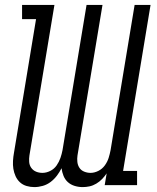

<svg xmlns="http://www.w3.org/2000/svg" viewBox="-20 -755 640 783"><path d="M120 8Q104 8 88.5 3.5Q73 -1 61.5 -11.5Q50 -22 43.5 -36.5Q37 -51 34.5 -66.5Q32 -82 33 -99Q34 -116 37 -132L127 -677H70V-735H202L100 -121Q98 -108 99 -94.5Q100 -81 107.5 -70.5Q115 -60 127 -55Q139 -50 153 -50Q169 -50 185 -58Q201 -66 211 -80.5Q221 -95 226.5 -111Q232 -127 235 -143L333 -735H398L296 -121Q294 -108 295.5 -94.5Q297 -81 304 -70.5Q311 -60 323.5 -55Q336 -50 349 -50Q365 -50 381 -58Q397 -66 407.5 -80.5Q418 -95 423 -111Q428 -127 431 -143L529 -735H594L482 -58H539V0H407L415 -48Q407 -36 396.5 -25Q386 -14 372.5 -6Q359 2 345 5Q331 8 317 8Q300 8 284 3Q268 -2 256.5 -12.5Q245 -23 239 -38Q233 -53 231 -69Q223 -53 212 -38.5Q201 -24 186.5 -13Q172 -2 154.5 3Q137 8 120 8Z"/></svg>

Font: Iosevka Slab Light Extended
Style: Italic
Weight: 300
Width: 7
Italic angle: -9°
Monospace: yes
Designer: Belleve Invis
Foundry: Belleve Invis
Version: Version 11.1.0; ttfautohint (v1.8.3)